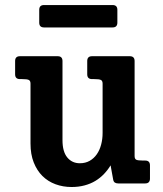

<svg xmlns="http://www.w3.org/2000/svg" viewBox="-20 -728 645 762"><path d="M575.2 -18.6Q575.2 -10.3 570.6 -5.1Q565.9 0 556.2 0H449.2Q440.9 0 435.8 -3.4Q430.7 -6.8 429.2 -15.1L418.9 -71.8Q407.7 -53.2 392.6 -37.4Q377.4 -21.5 358.4 -10Q339.4 1.5 315.7 7.8Q292 14.2 264.2 14.2Q230 14.2 200.2 3.2Q170.4 -7.8 148.4 -29.5Q126.5 -51.3 113.8 -83.5Q101.1 -115.7 101.1 -158.2V-396Q101.1 -407.2 94.5 -410.6Q87.9 -414.1 67.4 -414.1H59.1Q40 -414.1 40 -433.1V-485.8Q40 -504.9 59.1 -504.9H209Q228 -504.9 228 -485.8V-171.9Q228 -126 247.1 -103Q266.1 -80.1 296.9 -80.1Q318.8 -80.1 335.7 -89.6Q352.5 -99.1 364 -115.5Q375.5 -131.8 381.3 -153.8Q387.2 -175.8 387.2 -200.2V-396Q387.2 -407.2 380.6 -410.6Q374 -414.1 353.5 -414.1H345.2Q326.2 -414.1 326.2 -433.1V-485.8Q326.2 -504.9 345.2 -504.9H495.1Q514.2 -504.9 514.2 -485.8V-108.9Q514.2 -97.7 520.5 -94.2Q526.9 -90.8 547.9 -90.8H556.2Q575.2 -90.8 575.2 -71.8ZM445.8 -638.2Q445.8 -619.1 426.8 -619.1H154.8Q135.7 -619.1 135.7 -638.2V-689Q135.7 -708 154.8 -708H426.8Q445.8 -708 445.8 -689Z"/></svg>

Font: New Telegraph
Style: Bold
Weight: 700
Designer: Frank Baranowski
Foundry: Frank Baranowski
Version: Version 3.001